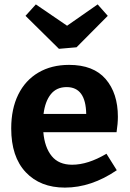

<svg xmlns="http://www.w3.org/2000/svg" viewBox="-20 -841 589 873"><path d="M464 -142 511 -67Q395 12 275 12Q163 12 97 -58Q31 -128 31 -257Q31 -346 63 -411Q95 -476 154.5 -511Q214 -546 294 -546Q405 -546 460.5 -481.5Q516 -417 516 -310Q516 -279 510 -240H177Q183 -171 215 -131.5Q247 -92 308 -92Q380 -92 464 -142ZM178 -323H372Q370 -445 283 -445Q237 -445 211 -412.5Q185 -380 178 -323ZM285 -724 424 -821 470 -769 328 -626 248 -619 96 -769 143 -821Z"/></svg>

Font: Bitter Pro
Style: Bold
Weight: 700
Designer: Sol Matas, and Bitter project Authors
Foundry: Sol Matas
Version: Version 1.010